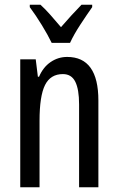

<svg xmlns="http://www.w3.org/2000/svg" viewBox="-20 -786 496 806"><path d="M262 -547Q393 -547 393 -364V0H312V-348Q312 -411 296 -443Q280 -475 244 -475Q192 -475 169 -429Q146 -383 146 -279V0H65V-537H130L139 -464H144Q161 -504 192.5 -525.5Q224 -547 262 -547ZM197 -606Q181 -639 156 -680Q131 -721 105 -756V-766H150Q169 -749 191.5 -723.5Q214 -698 236 -672Q262 -702 279.5 -721Q297 -740 322 -766H367V-756Q345 -725 317.5 -683Q290 -641 274 -606Z"/></svg>

Font: Noto Sans Malayalam ExtraCondensed
Style: Regular
Weight: 400
Width: 2
Designer: Jelle Bosma - Monotype Design Team
Foundry: Monotype Imaging Inc.
Version: Version 2.104; ttfautohint (v1.8.4.7-5d5b)